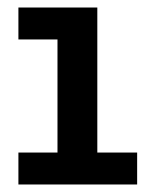

<svg xmlns="http://www.w3.org/2000/svg" viewBox="-20 -491 397 511"><path d="M29 0V-85H133V-386H29V-471H239V-85H345V0Z"/></svg>

Font: BioRhyme ExtraBold Medium
Style: Regular
Weight: 500
Version: Version 1.600;gftools[0.9.33]